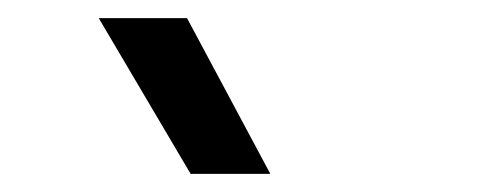

<svg xmlns="http://www.w3.org/2000/svg" viewBox="-20 -777 540 212"><path d="M190.5 -585 89 -757H186.5L278.5 -585Z"/></svg>

Font: Geologica Cursive Light
Style: Regular
Weight: 300
Designer: Sindre Bremnes, Frode Helland
Foundry: Monokrom Skriftforlag AS
Version: Version 1.010;gftools[0.9.28]